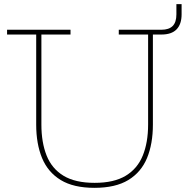

<svg xmlns="http://www.w3.org/2000/svg" viewBox="-20 -895 903 923"><path d="M551 -752H715V-296Q715 -203.5 686.8 -135.2Q658.5 -67 596.8 -29.5Q535 8 434 8Q333.5 8 272 -29.5Q210.5 -67 182.2 -135.2Q154 -203.5 154 -296V-729H14V-752H319V-729H179V-296Q179 -210.5 204 -147.5Q229 -84.5 285.2 -50.2Q341.5 -16 435 -16Q528 -16 584.5 -50.2Q641 -84.5 666.5 -147.5Q692 -210.5 692 -296V-729H551ZM853 -875V-826Q853 -779 829 -754Q805 -729 756 -729H705V-752H756Q792 -752 810 -770Q828 -788 828 -826V-875Z"/></svg>

Font: Hepta Slab ExtraLight ExtraLight
Style: Regular
Weight: 250
Version: Version 1.102